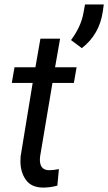

<svg xmlns="http://www.w3.org/2000/svg" viewBox="-20 -829 484 858"><path d="M345.7 -613.8C398.4 -654.8 429.7 -709.5 439.5 -778.3L443.8 -809.1H359.9L352.5 -769C345.2 -729.5 327.1 -689.9 297.4 -649.9ZM160.6 -656.2 138.2 -528.3H44.9L32.7 -458.5H126L72.3 -131.3C71.8 -123.5 71.3 -116.2 71.3 -108.9C71.3 -76.7 79.1 -48.8 95.2 -25.9C111.3 -2.9 136.7 8.8 171.9 9.3C193.8 9.3 215.3 6.3 236.3 0.5L243.2 -73.2C225.1 -69.8 210.9 -68.4 200.2 -68.4C174.8 -68.4 161.1 -81.1 158.7 -106.4C158.2 -109.4 158.2 -112.3 158.2 -115.2C158.2 -120.1 158.7 -125 159.2 -129.9L214.4 -458.5H310.1L322.3 -528.3H226.1L248.5 -656.2Z"/></svg>

Font: Roboto
Style: Italic
Weight: 400
Italic angle: -12°
Designer: Google
Version: Version 2.137; 2017